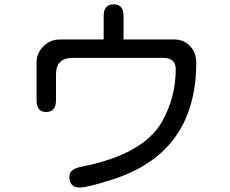

<svg xmlns="http://www.w3.org/2000/svg" viewBox="-20 -793 1040 869"><path d="M293.9 5.9Q293.9 -29.3 352.5 -39.1Q629.9 -94.7 713.9 -243.2Q775.4 -353.5 775.4 -479.5Q775.4 -531.2 717.8 -531.2H309.6Q233.4 -531.2 233.4 -456.1V-338.9Q233.4 -286.1 188.5 -286.1Q145.5 -286.1 145.5 -338.9V-509.8Q145.5 -556.6 180.7 -586.9Q209 -614.3 252 -614.3H449.2V-721.7Q449.2 -773.4 495.1 -773.4Q539.1 -773.4 539.1 -721.7V-614.3H769.5Q811.5 -614.3 839.8 -585Q868.2 -555.7 868.2 -509.8Q868.2 -99.6 485.4 20.5Q376 55.7 340.8 55.7Q293.9 55.7 293.9 5.9Z"/></svg>

Font: jf-openhuninn-2.0
Style: Regular
Weight: 400
Designer: [Kosugi Maru]
Designed by MOTOYA      

[Varela Round]
Joe Prince (Latin component); Avraham Cornfeld (Hebrew component)
Foundry: justfont CO.,LTD.
Version: 2.0